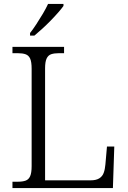

<svg xmlns="http://www.w3.org/2000/svg" viewBox="-20 -951 645 971"><path d="M43 0V-32H70Q94 -32 109.5 -37.5Q125 -43 132.5 -60Q140 -77 140 -111V-603Q140 -638 132.5 -654.5Q125 -671 109.5 -676.5Q94 -682 70 -682H43V-714H304V-682H278Q255 -682 239.5 -677Q224 -672 216 -655.5Q208 -639 208 -605V-39H438Q466 -39 482 -49Q498 -59 504.5 -77Q511 -95 513 -119L521 -210H558L551 0ZM132 -784Q147 -803 164 -829Q181 -855 197 -882Q213 -909 223 -931H301V-921Q292 -908 274.5 -888Q257 -868 235.5 -846Q214 -824 192.5 -804.5Q171 -785 154 -771H132Z"/></svg>

Font: Noto Serif Thai Light
Style: Regular
Weight: 300
Version: Version 2.001